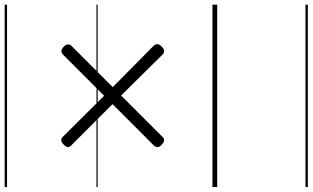

<svg xmlns="http://www.w3.org/2000/svg" viewBox="-272 -656 1308 803"><g transform="rotate(-90 381.5 -255.0)"><path d="M587 -232Q580 -224 571.5 -222.5Q563 -221 555 -228L383 -402L209 -228Q201 -220 192.5 -222.5Q184 -225 177 -233Q169 -239 167.5 -247.5Q166 -256 173 -264L347 -438L175 -610Q166 -618 167.5 -626.5Q169 -635 177 -641Q184 -650 193 -652Q202 -654 210 -646L382 -473L555 -646Q563 -653 571 -651.5Q579 -650 587 -642Q595 -635 596.5 -626Q598 -617 591 -610L418 -437L592 -265Q599 -257 597.5 -248Q596 -239 587 -232ZM0 369H763V379H0ZM0 -20H763V0H0ZM0 -505H763V-500H0ZM0 -889H763V-879H0Z"/></g></svg>

Font: Playwrite HR Lijeva Guides
Style: Regular
Weight: 400
Designer: Veronika Burian, José Scaglione
Foundry: TypeTogether
Version: Version 1.003